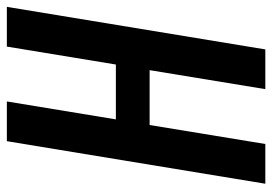

<svg xmlns="http://www.w3.org/2000/svg" viewBox="-134 -640 775 546"><g transform="rotate(-90 253.0 -367.5)"><path d="M3 0 124 -735H237L186 -425H342L393 -735H506L385 0H272L326 -329H170L116 0Z"/></g></svg>

Font: Iosevka Term Curly
Style: Bold Italic
Weight: 700
Italic angle: -9°
Designer: Belleve Invis
Foundry: Belleve Invis
Version: Version 32.3.0